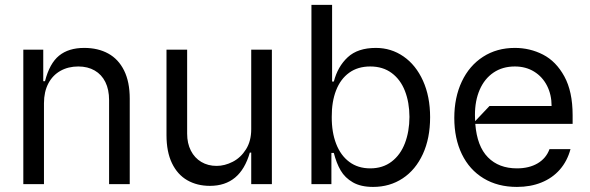

<svg xmlns="http://www.w3.org/2000/svg" viewBox="-20 -747 2392 779"><path d="M158.4 0H74.6V-545.5H155.5V-417.6H162.6Q181.1 -489.7 219.6 -521.1Q258.2 -552.6 321.7 -552.6Q377.8 -552.6 419.2 -529.8Q460.6 -507.1 483.5 -460.9Q506.4 -414.8 506.4 -346.6V0H422.6V-340.9Q422.6 -383.5 407.5 -414.1Q392.4 -444.6 364.2 -460.9Q335.9 -477.3 297.6 -477.3Q257.1 -477.3 225.5 -459.7Q193.9 -442.1 176.1 -408.4Q158.4 -374.6 158.4 -328.1Z M655.5 -198.9V-545.5H739.3V-204.5Q739.3 -165.5 754.4 -135.8Q769.5 -106.2 796.7 -90Q823.9 -73.9 858.7 -73.9Q891.7 -73.9 924.2 -90.6Q956.7 -107.2 978 -141Q999.3 -174.7 999.3 -223V-545.5H1083.1V0H999.3V-127.8H993.6Q974.1 -60 933.8 -26.5Q893.5 7.1 831.7 7.1Q779.5 7.1 739.7 -15.8Q699.9 -38.7 677.7 -84.9Q655.5 -131 655.5 -198.9Z M1243.6 0V-727.3H1327.4V-416.2H1334.5Q1350.1 -476.9 1390.8 -514.7Q1431.5 -552.6 1505 -552.6Q1567.1 -552.6 1617.2 -517.9Q1667.3 -483.3 1696.2 -419.4Q1725.1 -355.5 1725.1 -271.3Q1725.1 -186.1 1695.7 -122Q1666.2 -57.9 1613.8 -23.3Q1561.4 11.4 1493.6 11.4Q1443.9 11.4 1411.8 -7.1Q1379.6 -25.6 1362.2 -55.4Q1344.8 -85.2 1334.5 -126.4H1324.6V0ZM1482.2 -63.9Q1533 -63.9 1568.9 -91.3Q1604.8 -118.6 1622.9 -166Q1641 -213.4 1641.3 -272.7Q1641 -331.7 1623 -377.8Q1605.1 -424 1569.4 -450.6Q1533.7 -477.3 1482.2 -477.3Q1431.8 -477.3 1396.7 -451.9Q1361.5 -426.5 1343.6 -380.3Q1325.6 -334.2 1326 -272.7Q1325.6 -210.6 1343.9 -163.4Q1362.2 -116.1 1397.4 -90Q1432.5 -63.9 1482.2 -63.9Z M2303.3 -244.3H1908.4Q1915.5 -153.4 1959.7 -108.7Q2003.9 -63.9 2077.4 -63.9Q2126.8 -63.9 2161.4 -84.3Q2196 -104.8 2209.5 -142H2294.7Q2281.6 -93.4 2251.4 -58.9Q2221.2 -24.5 2176.8 -6.6Q2132.5 11.4 2077.4 11.4Q1999.6 11.4 1942.1 -23.4Q1884.6 -58.2 1853.9 -121.6Q1823.2 -185 1823.2 -268.5Q1823.2 -351.6 1853.7 -416.2Q1884.2 -480.8 1940 -516.7Q1995.7 -552.6 2068.9 -552.6Q2130.3 -552.6 2183.2 -525.4Q2236.2 -498.2 2269.7 -437Q2303.3 -375.7 2303.3 -279.8ZM1965.9 -316.8H2218Q2218 -362.9 2199.4 -399.3Q2180.8 -435.7 2147 -456.5Q2113.3 -477.3 2068.9 -477.3Q2018.8 -477.3 1982.2 -452.4Q1945.7 -427.6 1926.3 -383Q1907 -338.4 1907 -280.9Q1907 -263.5 1907.7 -255.3Z"/></svg>

Font: Riot Sans
Style: Regular
Weight: 400
Designer: Rasmus Andersson
Foundry: rsms
Version: Version 4.001